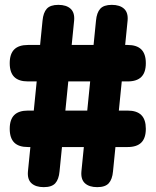

<svg xmlns="http://www.w3.org/2000/svg" viewBox="-20 -760 640 790"><path d="M95 -575H145L155 -675Q158 -708 172.5 -724Q187 -740 220 -740Q253 -740 270.5 -724Q288 -708 285 -675L275 -575H365L375 -675Q378 -708 392.5 -724Q407 -740 440 -740Q473 -740 490.5 -724Q508 -708 505 -675L495 -575H505Q543 -575 561.5 -556.5Q580 -538 580 -500Q580 -462 561.5 -443.5Q543 -425 505 -425H481L469 -305H505Q543 -305 561.5 -286.5Q580 -268 580 -230Q580 -192 561.5 -173.5Q543 -155 505 -155H455L445 -55Q442 -22 427.5 -6Q413 10 380 10Q347 10 329.5 -6Q312 -22 315 -55L325 -155H235L225 -55Q222 -22 207.5 -6Q193 10 160 10Q127 10 109.5 -6Q92 -22 95 -55L105 -155H95Q57 -155 38.5 -173.5Q20 -192 20 -230Q20 -268 38.5 -286.5Q57 -305 95 -305H119L131 -425H95Q57 -425 38.5 -443.5Q20 -462 20 -500Q20 -538 38.5 -556.5Q57 -575 95 -575ZM249 -305H339L351 -425H261Z"/></svg>

Font: Maple Mono NL ExtraBold
Style: Regular
Weight: 800
Monospace: yes
Designer: subframe7536
Version: Version 7.000